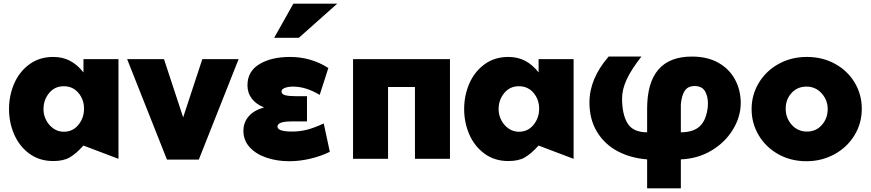

<svg xmlns="http://www.w3.org/2000/svg" viewBox="-20 -862 4726 1042"><path d="M326 -394Q375 -394 405.5 -358Q436 -322 436 -272Q436 -222 405.5 -184.5Q375 -147 326 -147Q295 -147 270 -164.5Q245 -182 230.5 -210Q216 -238 216 -269Q216 -320 246.5 -357Q277 -394 326 -394ZM623 -541H433V-469Q400 -511 360 -532Q320 -553 269 -553Q194 -553 139.5 -513Q85 -473 57 -408.5Q29 -344 29 -270Q29 -197 57 -132.5Q85 -68 139.5 -28Q194 12 269 12Q324 12 358 -7.5Q392 -27 433 -72L623 0Z M1275 -541H1078L974 -225L870 -541H670L886 4H1059Z M1566 -148Q1605 -148 1644 -157.5Q1683 -167 1737 -192L1770 -38Q1718 -13 1661 0Q1604 13 1550 13Q1484 13 1427 -6Q1370 -25 1335.5 -62.5Q1301 -100 1301 -152Q1301 -198 1330 -231Q1359 -264 1413 -279Q1370 -296 1346.5 -327Q1323 -358 1323 -399Q1323 -475 1388 -514Q1453 -553 1553 -553Q1668 -553 1762 -493L1715 -347Q1640 -392 1571 -392Q1544 -392 1526 -385Q1508 -378 1508 -366Q1508 -350 1528.5 -345Q1549 -340 1585 -340H1646V-203H1561Q1486 -203 1486 -175Q1486 -148 1566 -148ZM1468 -657H1602L1810 -842H1572Z M1896 -541V0H2086V-390H2232V0H2422V-541Z M2796 -394Q2845 -394 2875.5 -358Q2906 -322 2906 -272Q2906 -222 2875.5 -184.5Q2845 -147 2796 -147Q2765 -147 2740 -164.5Q2715 -182 2700.5 -210Q2686 -238 2686 -269Q2686 -320 2716.5 -357Q2747 -394 2796 -394ZM3093 -541H2903V-469Q2870 -511 2830 -532Q2790 -553 2739 -553Q2664 -553 2609.5 -513Q2555 -473 2527 -408.5Q2499 -344 2499 -270Q2499 -197 2527 -132.5Q2555 -68 2609.5 -28Q2664 12 2739 12Q2794 12 2828 -7.5Q2862 -27 2903 -72L3093 0Z M3821 -280Q3822 -287 3822 -300Q3822 -341 3805.5 -368Q3789 -395 3750 -395Q3713 -395 3696 -369Q3679 -343 3675 -295V-144Q3743 -144 3778 -177Q3813 -210 3821 -280ZM3179 -306Q3179 -435 3283 -555H3461Q3404 -482 3380 -428.5Q3356 -375 3356 -328Q3356 -242 3385.5 -193Q3415 -144 3492 -144V-271Q3492 -555 3735 -555Q3819 -555 3878.5 -521.5Q3938 -488 3969 -430.5Q4000 -373 4000 -303Q4000 -229 3958 -159.5Q3916 -90 3842 -45.5Q3768 -1 3675 3V160H3492V3Q3402 -4 3331.5 -41.5Q3261 -79 3220 -146.5Q3179 -214 3179 -306Z M4657 -272Q4657 -349 4618.5 -413.5Q4580 -478 4512 -515.5Q4444 -553 4359 -553Q4274 -553 4205.5 -515Q4137 -477 4098 -412Q4059 -347 4059 -270Q4059 -193 4097.5 -128Q4136 -63 4204 -25Q4272 13 4357 13Q4438 13 4507 -24Q4576 -61 4616.5 -126.5Q4657 -192 4657 -272ZM4472 -270Q4472 -220 4440.5 -184Q4409 -148 4359 -148Q4310 -148 4277 -184.5Q4244 -221 4244 -272Q4244 -322 4275.5 -357Q4307 -392 4357 -392Q4406 -392 4439 -355.5Q4472 -319 4472 -270Z"/></svg>

Font: Geom Black
Style: Bold
Weight: 900
Version: Version 1.102